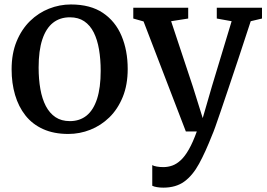

<svg xmlns="http://www.w3.org/2000/svg" viewBox="-20 -589 1196 860"><path d="M32 -278.5Q32 -349 54.2 -403.2Q76.5 -457.5 114.2 -494.5Q152 -531.5 199.5 -550.2Q247 -569 297.5 -569Q385 -569 441 -531.2Q497 -493.5 524.5 -428Q552 -362.5 552 -280Q552 -209 529.8 -154.5Q507.5 -100 469.8 -63.2Q432 -26.5 384.5 -7.8Q337 11 286 11Q221 11 173 -10.8Q125 -32.5 94 -71.8Q63 -111 47.5 -163.8Q32 -216.5 32 -278.5ZM293 -46.5Q337 -46.5 367.8 -71.2Q398.5 -96 414.8 -146.2Q431 -196.5 431 -271.5Q431 -323.5 423.5 -367.5Q416 -411.5 399.8 -443.8Q383.5 -476 357.2 -493.8Q331 -511.5 293 -511.5Q248.5 -511.5 217.2 -486.8Q186 -462 169.5 -412.2Q153 -362.5 153 -286.5Q153 -234 160.8 -190.2Q168.5 -146.5 185.2 -114.2Q202 -82 228.5 -64.2Q255 -46.5 293 -46.5ZM711.5 251.5Q696 251.5 682.8 249.2Q669.5 247 662 243V150.5Q668 154.5 682.2 157Q696.5 159.5 711.5 159.5Q732.5 159.5 752 152.5Q771.5 145.5 790 128.2Q808.5 111 826.2 79.8Q844 48.5 861.5 0H812.5L623 -493L577 -506V-554.5H823V-506L746.5 -494L844 -200.5L888 -60L929 -201.5L1017.5 -494L951 -506V-554.5H1153.5V-506L1103 -494Q1073.5 -403.5 1048.5 -328.2Q1023.5 -253 1003.5 -193.8Q983.5 -134.5 968.8 -91.2Q954 -48 944.5 -21.2Q935 5.5 930.5 15Q900.5 91.5 871.8 144.2Q843 197 805.5 224.2Q768 251.5 711.5 251.5Z"/></svg>

Font: Merriweather 20pt Medium
Style: Regular
Weight: 500
Version: Version 2.100